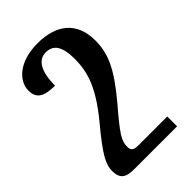

<svg xmlns="http://www.w3.org/2000/svg" viewBox="-225 -584 911 911"><g transform="rotate(-45 231.0 -128.5)"><path d="M211 -502C89 -502 22 -439 22 -373C22 -321 54 -301 128 -301C128 -396 158 -444 208 -444C259 -444 284 -409 284 -324C284 -233 256 -153 157 -32C54 91 33 134 33 176C33 228 57 245 111 245H401V179H207C174 179 165 169 165 146C165 107 181 80 279 -34C383 -158 415 -229 415 -318C415 -439 339 -502 211 -502Z"/></g></svg>

Font: Noto Serif Armenian Condensed
Style: Bold
Weight: 700
Width: 3
Designer: Monotype Design Team
Foundry: Monotype Imaging Inc.
Version: Version 2.008